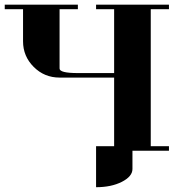

<svg xmlns="http://www.w3.org/2000/svg" viewBox="-20 -635 732 809"><path d="M0 -596.2V-615.2H308.1V-596.2H231V-346.2Q231 -327.1 308.1 -327.1H460.9V-596.2H384.8V-615.2H691.9V-596.2H615.2V-19H691.9V0H538.1V77.1Q538.1 108.4 493.2 131.3Q448.7 153.8 384.8 153.8V-19H460.9V-308.1H231Q167 -308.1 122.1 -353Q77.1 -397.9 77.1 -460.9V-596.2Z"/></svg>

Font: Hjet
Style: Regular
Weight: 400
Designer: T. Christopher White
Version: Version 1.2